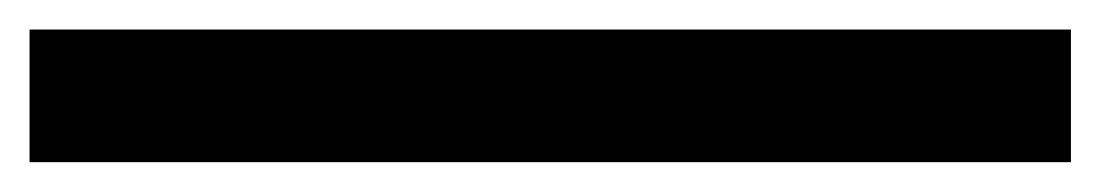

<svg xmlns="http://www.w3.org/2000/svg" viewBox="-20 -20 745 130"><path d="M705.1 44.9V89.8H0V44.9V0H705.1Z"/></svg>

Font: KJV1611
Style: Regular
Weight: 400
Version: Version 3.6.1